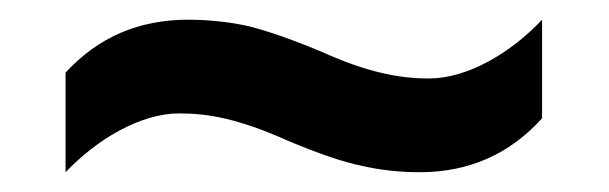

<svg xmlns="http://www.w3.org/2000/svg" viewBox="-20 -449 612 193"><path d="M268.1 -308.1C299.3 -294.9 324.7 -286.1 344.2 -282.2C363.3 -277.8 382.8 -275.9 401.9 -275.9C451.2 -275.9 492.2 -293.9 524.9 -330.1V-429.2C493.2 -395.5 449.7 -370.1 411.1 -370.1C383.3 -370.1 350.6 -375.5 303.2 -397C271.5 -410.2 246.1 -418.9 227.1 -423.3C208 -427.2 188.5 -429.2 168.9 -429.2C119.6 -429.2 78.6 -411.6 45.9 -376V-275.9C77.6 -309.1 121.1 -335 160.2 -335C189.5 -335 219.7 -329.6 268.1 -308.1Z"/></svg>

Font: Noto Reveo Sans
Style: Regular
Weight: 600
Designer: Monotype Design Team
Foundry: Monotype Imaging Inc.
Version: Version 2.007